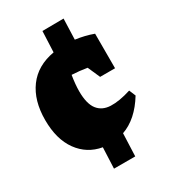

<svg xmlns="http://www.w3.org/2000/svg" viewBox="-184 -709 814 924"><g transform="rotate(-30 222.5 -246.5)"><path d="M334 -289 304 -357Q262 -364 220 -366Q212 -316 212 -279Q212 -210 237 -177.5Q262 -145 309 -143Q356 -141 422 -162L437 -126Q377 -28 294 1L289 127H171L176 11Q96 -3 48.5 -68.5Q1 -134 1 -241Q1 -349 51.5 -417.5Q102 -486 199 -503L204 -619L322 -620L318 -505Q371 -498 417 -481V-289Z"/></g></svg>

Font: Piazzolla Black
Style: Regular
Weight: 900
Designer: Juan Pablo del Peral
Foundry: Huerta Tipografica
Version: Version 1.330